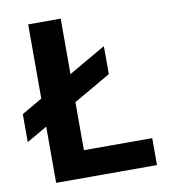

<svg xmlns="http://www.w3.org/2000/svg" viewBox="-82 -798 769 868"><g transform="rotate(-10 302.5 -364.0)"><path d="M105.6 0V-727.5H254.8V-123.7H568.5V0ZM11.2 -203.6V-332.3L425.4 -571.3V-442.6Z"/></g></svg>

Font: Adwaita Sans
Style: Regular
Weight: 400
Designer: Rasmus Andersson
Foundry: rsms
Version: Version 4.001;git-9221beed3